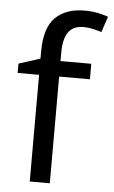

<svg xmlns="http://www.w3.org/2000/svg" viewBox="-54 -802 496 839"><g transform="rotate(5 193.5 -382.5)"><path d="M332 -468H197V0H109V-468H15V-509L109 -539V-570Q109 -674 155 -719.5Q201 -765 283 -765Q315 -765 341.5 -759.5Q368 -754 387 -747L364 -678Q348 -683 327 -688Q306 -693 284 -693Q240 -693 218.5 -663.5Q197 -634 197 -571V-536H332Z"/></g></svg>

Font: Noto Sans Ugaritic
Style: Regular
Weight: 400
Designer: Monotype Design Team
Foundry: Monotype Imaging Inc.
Version: Version 2.001; ttfautohint (v1.8.4.7-5d5b)